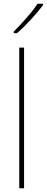

<svg xmlns="http://www.w3.org/2000/svg" viewBox="-20 -1017 253 1037"><path d="M110 0H84V-760H110ZM213 -990Q187 -955 147.5 -912Q108 -869 72 -838H54V-846Q88 -880 124 -921Q160 -962 183 -997H213Z"/></svg>

Font: Noto Sans Lao UI SemCond Thin
Style: Regular
Weight: 100
Width: 4
Designer: Monotype Design Team
Foundry: Monotype Imaging Inc.
Version: Version 2.000; ttfautohint (v1.8.4.7-5d5b)